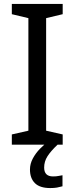

<svg xmlns="http://www.w3.org/2000/svg" viewBox="-20 -734 379 974"><path d="M298 0H40V-52L124 -71V-642L40 -662V-714H298V-662L214 -642V-71L298 -52ZM204 116Q204 161 249 161Q266 161 277.5 158.5Q289 156 297 155V211Q283 215 269 217.5Q255 220 235 220Q182 220 157 195Q132 170 132 126Q132 97 146.5 70Q161 43 182.5 21Q204 -1 224 -15L272 0Q238 32 221 58.5Q204 85 204 116Z"/></svg>

Font: Noto Sans Tifinagh Rhissa Ixa
Style: Regular
Weight: 400
Designer: JamraPatel
Foundry: JamraPatel LLC
Version: Version 2.006; ttfautohint (v1.8.4.7-5d5b)